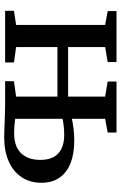

<svg xmlns="http://www.w3.org/2000/svg" viewBox="154 -737 588 936"><g transform="rotate(90 448.0 -269.0)"><path d="M649.5 4.5Q637 4.5 616 3.8Q595 3 571.2 2.2Q547.5 1.5 526.5 0.8Q505.5 0 492 0H376V-43L451 -53.5V-255H209.5V-53.5L284.5 -43V0H32.5V-43L101.5 -53.5V-487.5L34 -500V-543H282.5V-500L209.5 -487.5V-307H451V-487.5L377.5 -500V-543H626V-500L559 -487.5V-325.5Q579 -330 607.5 -333.5Q636 -337 666.5 -337Q730 -337 775.8 -318.8Q821.5 -300.5 846.2 -265Q871 -229.5 871 -176.5Q871 -121.5 844 -80.8Q817 -40 767.5 -17.8Q718 4.5 649.5 4.5ZM631 -44Q694 -44 726.8 -77.8Q759.5 -111.5 759.5 -171.5Q759.5 -212 744.8 -237.8Q730 -263.5 702.8 -275.8Q675.5 -288 638 -288Q617.5 -288 596 -285.8Q574.5 -283.5 559 -280V-49Q573 -47 591.8 -45.5Q610.5 -44 631 -44Z"/></g></svg>

Font: Merriweather 48pt Medium
Style: Regular
Weight: 500
Version: Version 2.100